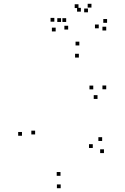

<svg xmlns="http://www.w3.org/2000/svg" viewBox="-20 -972 660 1014"><path d="M529 -163.5V-183.5H509V-163.5ZM519.5 -227.5V-247.5H499.5V-227.5ZM470 -190.5V-210.5H450V-190.5ZM299.5 -43.5V-63.5H279.5V-43.5ZM165.5 -262V-282H145.5V-262ZM396.5 -668V-688H376.5V-668ZM472.5 -500V-520H452.5V-500ZM495 -449.5V-469.5H475V-449.5ZM541 -500.5V-520.5H521V-500.5ZM399 -732V-752H379V-732ZM96 -255V-275H76V-255ZM300.5 22V2H280.5V22ZM340 -816V-836H320V-816ZM444.5 -907V-927H424.5V-907ZM407 -910.5V-930.5H387V-910.5ZM501.5 -822.5V-842.5H481.5V-822.5ZM541 -811V-831H521V-811ZM545.5 -851.5V-871.5H525.5V-851.5ZM463 -932V-952H443V-932ZM394.5 -929.5V-949.5H374.5V-929.5ZM302.5 -856V-876H282.5V-856ZM329.5 -856V-876H309.5V-856ZM267 -857.5V-877.5H247V-857.5ZM274 -806V-826H254V-806Z"/></svg>

Font: Monaspace Radon Dots Var
Style: Regular
Weight: 400
Designer: Riley Cran and the Lettermatic Team
Version: Version 1.100 (Monaspace Radon Dots)